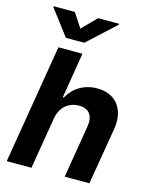

<svg xmlns="http://www.w3.org/2000/svg" viewBox="-137 -1043 899 1132"><g transform="rotate(15 312.0 -477.0)"><path d="M176.1 -953.8H46.9L46.2 -948.9L164.8 -792.6H277.3L446.7 -948.9L447.4 -953.8H318.5L233 -867.2ZM219.5 -315.3C230.8 -385.7 281.2 -426.8 343.8 -426.8C405.9 -426.8 433.9 -387.1 422.9 -320.3L369.7 0H520.6L578.8 -347.3C599.8 -473.4 532.7 -552.6 421.5 -552.6C340.2 -552.6 277 -511 244 -449.2H237.9L283.4 -727.3H136.7L16 0H166.9Z"/></g></svg>

Font: TID UI
Style: Bold Italic
Weight: 700
Italic angle: -9.39999°
Designer: The TID Project Authors
Foundry: Bakken & Bæck
Version: Version 1.001;hotconv 1.0.109;makeotfexe 2.5.65596